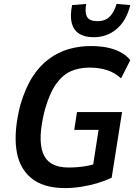

<svg xmlns="http://www.w3.org/2000/svg" viewBox="-20 -950 701 980"><path d="M312 10Q199 10 137 -43Q75 -96 63 -191Q51 -286 84 -415Q109 -500 145.5 -557Q182 -614 229.5 -649Q277 -684 331 -699.5Q385 -715 444 -715Q487 -715 524 -708Q561 -701 592.5 -685Q624 -669 645 -643L598 -550Q565 -580 525 -592.5Q485 -605 436 -605Q385 -605 343 -587Q301 -569 267.5 -523Q234 -477 209 -390Q171 -241 199.5 -168Q228 -95 329 -95Q373 -95 414 -101.5Q455 -108 493 -123L451 -80L483 -287H359L373 -378H603L550 -43Q519 -28 479.5 -16Q440 -4 396.5 3Q353 10 312 10ZM458 -760Q412 -760 383.5 -778.5Q355 -797 346 -833Q337 -869 348 -924L420 -930Q412 -886 424.5 -864Q437 -842 477 -842Q517 -842 540 -865Q563 -888 575 -930L645 -924Q625 -844 575.5 -802Q526 -760 458 -760Z"/></svg>

Font: Nunito Sans 7pt Condensed
Style: Bold Italic
Weight: 700
Width: 3
Italic angle: -9°
Designer: Vernon Adams
Foundry: Vernon Adams
Version: Version 3.101;gftools[0.9.27]